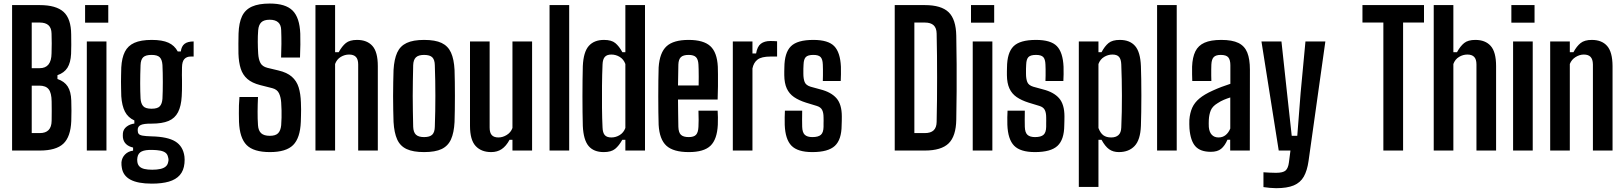

<svg xmlns="http://www.w3.org/2000/svg" viewBox="-20 -828 8934 1056"><path d="M46.5 0V-800H198.5Q288.5 -800 329.8 -762.5Q371 -725 371.5 -638Q372 -606 372 -580.8Q372 -555.5 371 -531.5Q368.5 -483.5 351 -455.5Q333.5 -427.5 296 -414.5V-393.5Q334.5 -380.5 352.5 -352.2Q370.5 -324 372 -275Q373 -244.5 373 -218.8Q373 -193 372 -162Q368.5 -75.5 328.5 -37.8Q288.5 0 198.5 0ZM154.5 -96H198.5Q231 -96 247.2 -112.8Q263.5 -129.5 264 -163.5Q264.5 -191.5 264.5 -216.8Q264.5 -242 264 -270Q263.5 -317 247.8 -337Q232 -357 196.5 -357H154.5ZM154.5 -453H198Q230.5 -453 246.8 -473.5Q263 -494 263.5 -534Q264.5 -563 264.5 -589Q264.5 -615 263.5 -643.5Q263 -674 246.8 -689Q230.5 -704 198.5 -704H154.5Z M448 -703.5V-800H575.5V-703.5ZM457.5 0V-600H565.5V0Z M815 182Q738 182 697.2 160Q656.5 138 650 94Q649 88.5 648.2 80.5Q647.5 72.5 648 64.5Q650.5 39 667.8 21.5Q685 4 712 0.5V-16.5Q687.5 -22 673.2 -35.8Q659 -49.5 656 -71.5Q655.5 -77.5 655.5 -83.2Q655.5 -89 656 -96Q658.5 -117.5 676 -131.2Q693.5 -145 719 -148.5V-165.5Q684 -181.5 667.2 -214Q650.5 -246.5 647 -299Q646.5 -323.5 646 -342.5Q645.5 -361.5 645.5 -378.8Q645.5 -396 646 -415Q646.5 -434 647 -457Q650 -510 666.8 -543.2Q683.5 -576.5 719.2 -592.5Q755 -608.5 814.5 -608.5Q872.5 -608.5 906.2 -593.2Q940 -578 957.5 -545H974.5Q978 -573.5 995 -586.8Q1012 -600 1045 -600V-517H1029Q1006.5 -517 994 -503.2Q981.5 -489.5 981 -457.5L980.5 -415.5Q981 -400 981 -386.5Q981 -373 981 -359.8Q981 -346.5 980.8 -332Q980.5 -317.5 979.5 -299Q976.5 -244.5 959.2 -211Q942 -177.5 907 -162.8Q872 -148 813.5 -148Q771 -148.5 754.2 -140.5Q737.5 -132.5 737.5 -114.5V-110Q737.5 -98.5 742.8 -91.8Q748 -85 764.2 -82Q780.5 -79 814 -78Q902 -76 944.5 -49.8Q987 -23.5 994.5 33Q995.5 41.5 995.5 50.5Q995.5 59.5 994.5 70.5Q990.5 110.5 969 135Q947.5 159.5 909 170.8Q870.5 182 815 182ZM817.5 105.5Q843.5 105.5 862.2 101.2Q881 97 891.8 87.5Q902.5 78 905 63Q907 56 906.8 49.8Q906.5 43.5 904.5 37Q901.5 21 890.8 12.5Q880 4 861.8 0.5Q843.5 -3 818 -3.5Q779 -4.5 759.5 4.8Q740 14 736 37Q734.5 43.5 734.5 50.2Q734.5 57 735.5 63Q738 79 747.8 88.2Q757.5 97.5 775 101.5Q792.5 105.5 817.5 105.5ZM813.5 -230Q847 -230 859.2 -243.8Q871.5 -257.5 873.5 -285Q874.5 -303.5 875 -327.2Q875.5 -351 875.5 -376.5Q875.5 -402 875 -426.5Q874.5 -451 873.5 -470.5Q871.5 -500 858.5 -513Q845.5 -526 813.5 -526Q781 -526 767.5 -513Q754 -500 753 -469.5Q752 -443 751.5 -418Q751 -393 751 -370Q751 -347 751.5 -326.2Q752 -305.5 753 -287Q754.5 -260 766.8 -245Q779 -230 813.5 -230Z M1464.5 8.5Q1375 8.5 1336.5 -30.2Q1298 -69 1294.5 -158Q1294 -181.5 1293.8 -203.8Q1293.5 -226 1294.2 -248.5Q1295 -271 1297 -294.5H1399Q1397 -254.5 1396.8 -214.5Q1396.5 -174.5 1399 -139Q1401 -109.5 1416.5 -95.2Q1432 -81 1464 -81Q1495.5 -81 1509.5 -95.2Q1523.5 -109.5 1526.5 -139Q1528 -161.5 1528.5 -181Q1529 -200.5 1528.5 -220.5Q1528 -240.5 1526.5 -264.5Q1524.5 -294 1514.5 -315Q1504.5 -336 1478 -343L1411 -360Q1366 -371.5 1340.5 -393.8Q1315 -416 1304 -450.5Q1293 -485 1291.5 -533Q1291 -560 1291.2 -588Q1291.5 -616 1292 -643.5Q1294 -702.5 1311.2 -738.8Q1328.5 -775 1365.8 -791.8Q1403 -808.5 1464 -808.5Q1550.5 -808.5 1589.2 -770Q1628 -731.5 1631.5 -643Q1632.5 -618.5 1632 -582.8Q1631.5 -547 1630 -511.5H1526Q1527.5 -549 1527.8 -586.8Q1528 -624.5 1526.5 -662Q1526 -691 1510 -705.2Q1494 -719.5 1463.5 -719.5Q1431.5 -719.5 1417 -705.2Q1402.5 -691 1400 -662Q1397.5 -630 1397.8 -597.5Q1398 -565 1400 -533Q1402 -501 1412.5 -481.5Q1423 -462 1450.5 -455L1511 -440.5Q1558.5 -429.5 1585 -406.2Q1611.5 -383 1622.5 -347.8Q1633.5 -312.5 1635 -264.5Q1636 -243.5 1636 -226.5Q1636 -209.5 1635.5 -193.2Q1635 -177 1634.5 -158Q1631 -69 1592.2 -30.2Q1553.5 8.5 1464.5 8.5Z M1715 0V-800H1823V-541H1843Q1861 -574 1882.2 -591.2Q1903.5 -608.5 1944 -608.5Q1999 -608.5 2028.5 -575.2Q2058 -542 2058 -464.5V0H1950V-473.5Q1950 -502 1937.5 -515Q1925 -528 1900 -528Q1876 -528 1854.2 -515Q1832.5 -502 1823 -476V0Z M2312.5 8.5Q2252.5 8.5 2216.8 -8Q2181 -24.5 2164.5 -61Q2148 -97.5 2144.5 -157Q2143.5 -185.5 2142.8 -222.5Q2142 -259.5 2142 -299Q2142 -338.5 2142.8 -376Q2143.5 -413.5 2144.5 -443.5Q2148 -502.5 2164.5 -538.8Q2181 -575 2216.8 -591.8Q2252.5 -608.5 2312.5 -608.5Q2373.5 -608.5 2408.8 -591.8Q2444 -575 2460.5 -538.8Q2477 -502.5 2480 -443.5Q2481 -414.5 2481.5 -377.8Q2482 -341 2482 -301.2Q2482 -261.5 2481.5 -224.2Q2481 -187 2480 -157Q2477 -98 2460.5 -61.5Q2444 -25 2408.8 -8.2Q2373.5 8.5 2312.5 8.5ZM2312.5 -74Q2344 -74 2357.5 -87.5Q2371 -101 2371.5 -131Q2373 -175 2373.8 -217Q2374.5 -259 2374.5 -300.5Q2374.5 -342 2373.8 -383.8Q2373 -425.5 2371.5 -469.5Q2371 -499 2357.8 -512.5Q2344.5 -526 2312.5 -526Q2281.5 -526 2267.5 -512.5Q2253.5 -499 2252.5 -469.5Q2251.5 -425.5 2250.8 -383.5Q2250 -341.5 2250 -300Q2250 -258.5 2250.8 -216.5Q2251.5 -174.5 2252.5 -131Q2253.5 -101 2267.5 -87.5Q2281.5 -74 2312.5 -74Z M2681.5 8.5Q2627 8.5 2596 -25Q2565 -58.5 2565 -135.5V-600H2673V-126.5Q2673 -98 2684.8 -85Q2696.5 -72 2721.5 -72Q2745 -72 2767.2 -85.8Q2789.5 -99.5 2798.5 -124V-600H2906.5V0H2798.5V-59H2782.5Q2763.5 -24 2739.2 -7.8Q2715 8.5 2681.5 8.5Z M3002.5 0V-800H3110.5V0Z M3300.5 8.5Q3245.5 8.5 3217.2 -25Q3189 -58.5 3185.5 -135.5Q3184.5 -168.5 3184 -210.8Q3183.5 -253 3183.5 -298Q3183.5 -343 3184 -386Q3184.5 -429 3185.5 -464.5Q3189 -542 3218.2 -575.2Q3247.5 -608.5 3302 -608.5Q3343 -608.5 3364 -591.2Q3385 -574 3403 -541H3419.5V-800H3527.5V0H3419.5V-59H3402.5Q3384.5 -26.5 3363 -9Q3341.5 8.5 3300.5 8.5ZM3342.5 -72Q3367 -72 3388.5 -85.2Q3410 -98.5 3419.5 -124V-476Q3410 -502 3388.5 -515Q3367 -528 3342.5 -528Q3318 -528 3306.5 -515Q3295 -502 3294 -473.5Q3291.5 -417.5 3291 -356Q3290.5 -294.5 3291 -235.2Q3291.5 -176 3294 -126.5Q3295 -98 3306.2 -85Q3317.5 -72 3342.5 -72Z M3768.5 8.5Q3683.5 8.5 3645.2 -26.5Q3607 -61.5 3602.5 -141.5Q3601.5 -170 3601 -211.2Q3600.5 -252.5 3600.5 -297.8Q3600.5 -343 3601 -385Q3601.5 -427 3602.5 -457Q3608 -538.5 3646 -573.5Q3684 -608.5 3767.5 -608.5Q3849.5 -608.5 3886.8 -574.2Q3924 -540 3928 -461.5Q3928.5 -448 3928.8 -419.2Q3929 -390.5 3928.8 -353.8Q3928.5 -317 3927 -280.5H3709Q3709 -244 3709.8 -206.8Q3710.5 -169.5 3711 -130.5Q3712 -99 3725.2 -86.5Q3738.5 -74 3768 -74Q3796 -74 3808 -86.5Q3820 -99 3821.5 -130.5Q3822.5 -145.5 3822.5 -168.5Q3822.5 -191.5 3821.5 -219.5H3927Q3928 -206 3928.5 -182.8Q3929 -159.5 3928 -141.5Q3924 -61.5 3887.8 -26.5Q3851.5 8.5 3768.5 8.5ZM3709 -358H3822.5Q3823 -382.5 3823 -406Q3823 -429.5 3822.5 -447.2Q3822 -465 3821.5 -473Q3820 -501.5 3807.8 -513.8Q3795.5 -526 3767.5 -526Q3738 -526 3725 -513.8Q3712 -501.5 3711 -473Q3710.5 -442.5 3710 -414Q3709.5 -385.5 3709 -358Z M4010.5 0V-600H4118.5V-534H4138.5Q4145 -572.5 4164.8 -587.5Q4184.5 -602.5 4217 -602.5Q4227.5 -602.5 4237.8 -602Q4248 -601.5 4254 -601V-517H4218Q4168.5 -517 4146.8 -500.5Q4125 -484 4118.5 -451.5V0Z M4448 8.5Q4367.5 8.5 4333.2 -26.5Q4299 -61.5 4296 -141.5Q4295.5 -159.5 4295.8 -182.5Q4296 -205.5 4297 -219.5H4392Q4391.5 -191.5 4391.5 -168.8Q4391.5 -146 4392 -130.5Q4393 -99 4406.5 -86.5Q4420 -74 4448 -74Q4480.5 -74 4494.8 -86.5Q4509 -99 4509.5 -130.5Q4509.5 -144 4509.5 -150.8Q4509.5 -157.5 4509.8 -163.8Q4510 -170 4509.5 -182.5Q4509.5 -208.5 4501.5 -223.8Q4493.5 -239 4472 -245.5L4413 -263.5Q4373.5 -276 4347 -294.2Q4320.5 -312.5 4307.2 -341.5Q4294 -370.5 4293.5 -414.5Q4293.5 -425.5 4293.5 -435.5Q4293.5 -445.5 4294 -456.5Q4294.5 -538 4329.8 -573.2Q4365 -608.5 4453.5 -608.5Q4535 -608.5 4568.2 -574.2Q4601.5 -540 4605 -461Q4605.5 -443 4605.2 -419.8Q4605 -396.5 4604 -382.5H4505.5Q4506 -395 4506.2 -412.5Q4506.5 -430 4506.2 -446.5Q4506 -463 4505.5 -473Q4504.5 -502.5 4493.2 -514.2Q4482 -526 4453.5 -526Q4423.5 -526 4412 -514.2Q4400.5 -502.5 4399.5 -473Q4399 -458.5 4398.5 -449.8Q4398 -441 4398.5 -423Q4398.5 -395 4405.5 -377Q4412.5 -359 4438.5 -351L4491.5 -336.5Q4551 -321.5 4580.5 -287.8Q4610 -254 4610 -188Q4610 -176.5 4609.8 -163.5Q4609.5 -150.5 4609 -138.5Q4608.5 -60 4571.8 -25.8Q4535 8.5 4448 8.5Z M4901 0V-800H5066.5Q5157 -800 5197.5 -760.8Q5238 -721.5 5239.5 -631Q5241 -548.5 5241.5 -474.5Q5242 -400.5 5241.5 -326.2Q5241 -252 5239.5 -169.5Q5238 -79 5197.5 -39.5Q5157 0 5066 0ZM5009 -96H5066Q5099 -96 5115 -111.2Q5131 -126.5 5131.5 -157.5Q5133 -218.5 5133.5 -279.2Q5134 -340 5134 -400.5Q5134 -461 5133.5 -521.8Q5133 -582.5 5131.5 -643.5Q5131 -674 5115 -689Q5099 -704 5066.5 -704H5009Z M5320.5 -703.5V-800H5448V-703.5ZM5330 0V-600H5438V0Z M5672.5 8.5Q5592 8.5 5557.8 -26.5Q5523.5 -61.5 5520.5 -141.5Q5520 -159.5 5520.2 -182.5Q5520.5 -205.5 5521.5 -219.5H5616.5Q5616 -191.5 5616 -168.8Q5616 -146 5616.5 -130.5Q5617.5 -99 5631 -86.5Q5644.5 -74 5672.5 -74Q5705 -74 5719.2 -86.5Q5733.5 -99 5734 -130.5Q5734 -144 5734 -150.8Q5734 -157.5 5734.2 -163.8Q5734.5 -170 5734 -182.5Q5734 -208.5 5726 -223.8Q5718 -239 5696.5 -245.5L5637.5 -263.5Q5598 -276 5571.5 -294.2Q5545 -312.5 5531.8 -341.5Q5518.5 -370.5 5518 -414.5Q5518 -425.5 5518 -435.5Q5518 -445.5 5518.5 -456.5Q5519 -538 5554.2 -573.2Q5589.5 -608.5 5678 -608.5Q5759.5 -608.5 5792.8 -574.2Q5826 -540 5829.5 -461Q5830 -443 5829.8 -419.8Q5829.5 -396.5 5828.5 -382.5H5730Q5730.5 -395 5730.8 -412.5Q5731 -430 5730.8 -446.5Q5730.5 -463 5730 -473Q5729 -502.5 5717.8 -514.2Q5706.5 -526 5678 -526Q5648 -526 5636.5 -514.2Q5625 -502.5 5624 -473Q5623.5 -458.5 5623 -449.8Q5622.5 -441 5623 -423Q5623 -395 5630 -377Q5637 -359 5663 -351L5716 -336.5Q5775.5 -321.5 5805 -287.8Q5834.5 -254 5834.5 -188Q5834.5 -176.5 5834.2 -163.5Q5834 -150.5 5833.5 -138.5Q5833 -60 5796.2 -25.8Q5759.5 8.5 5672.5 8.5Z M5913.5 200V-600H6021.5V-541H6038.5Q6056 -574 6077 -591.2Q6098 -608.5 6139 -608.5Q6194 -608.5 6223 -575.2Q6252 -542 6255 -464.5Q6256 -436 6256.8 -393.2Q6257.5 -350.5 6257.5 -303.2Q6257.5 -256 6256.8 -211.8Q6256 -167.5 6255 -135.5Q6252 -58.5 6220.2 -25Q6188.5 8.5 6133.5 8.5Q6102 8.5 6080 -7.2Q6058 -23 6038.5 -59H6021.5V200ZM6091.5 -72Q6117 -72 6131.5 -85Q6146 -98 6147 -126.5Q6149 -169 6149.8 -213.5Q6150.5 -258 6150.5 -303.2Q6150.5 -348.5 6149.5 -391.8Q6148.5 -435 6147 -473.5Q6146 -502 6134.8 -515Q6123.5 -528 6098.5 -528Q6074.5 -528 6052.8 -515Q6031 -502 6021.5 -476V-124Q6032 -96 6048.5 -84Q6065 -72 6091.5 -72Z M6344 0V-800H6452V0Z M6639.5 7Q6582 7 6554.8 -23.2Q6527.5 -53.5 6522 -121.5Q6521.5 -132.5 6521.2 -145.5Q6521 -158.5 6521.5 -169Q6524.5 -207 6537.2 -235.5Q6550 -264 6577 -286.5Q6604 -309 6649.5 -329.5Q6673.5 -340.5 6697.8 -349.8Q6722 -359 6747 -367V-469.5Q6747 -498 6736 -512Q6725 -526 6694 -526Q6667.5 -526 6655.8 -514.2Q6644 -502.5 6642.5 -473Q6642 -463.5 6641.8 -446.5Q6641.5 -429.5 6641.8 -411.8Q6642 -394 6642.5 -382.5H6537.5Q6537 -395 6536.5 -419Q6536 -443 6536.5 -461.5Q6538.5 -513 6554.5 -545.5Q6570.5 -578 6605 -593.2Q6639.5 -608.5 6697 -608.5Q6757 -608.5 6791.2 -591.8Q6825.5 -575 6840 -539Q6854.5 -503 6854.5 -445L6854 0H6746V-59.5H6731Q6716.5 -26 6696.2 -9.5Q6676 7 6639.5 7ZM6682 -72Q6704.5 -72 6720.8 -85Q6737 -98 6746.5 -121V-292Q6729 -286.5 6711.5 -279.2Q6694 -272 6676 -260Q6648.5 -243.5 6639.2 -220.8Q6630 -198 6628.5 -169Q6628 -159.5 6628 -149.5Q6628 -139.5 6628.5 -129.5Q6631 -101.5 6644.8 -86.8Q6658.5 -72 6682 -72Z M6998.5 207Q6983.5 207 6964 205.2Q6944.5 203.5 6929 201V119.5Q6942 120.5 6962.8 121.5Q6983.5 122.5 6998 122.5Q7036.5 122.5 7050.8 109.8Q7065 97 7069 65.5L7077.5 0H7013L6918 -600H7028L7058.5 -318L7084.5 -81H7115L7133.5 -318L7160 -600H7269.5L7177 57.5Q7169.5 110.5 7150.8 143.5Q7132 176.5 7095.5 191.8Q7059 207 6998.5 207Z M7588.5 0V-704H7473.5V-800H7812V-704H7697V0Z M7865.5 0V-800H7973.5V-541H7993.5Q8011.5 -574 8032.8 -591.2Q8054 -608.5 8094.5 -608.5Q8149.5 -608.5 8179 -575.2Q8208.5 -542 8208.5 -464.5V0H8100.5V-473.5Q8100.5 -502 8088 -515Q8075.5 -528 8050.5 -528Q8026.5 -528 8004.8 -515Q7983 -502 7973.5 -476V0Z M8292.5 -703.5V-800H8420V-703.5ZM8302 0V-600H8410V0Z M8506 0V-600H8614V-541H8634Q8651.5 -573.5 8673.2 -591Q8695 -608.5 8735 -608.5Q8790 -608.5 8819.2 -575.2Q8848.5 -542 8849 -464.5V0H8741V-473.5Q8740.5 -502 8728.2 -515Q8716 -528 8691 -528Q8668 -528 8645.8 -514.2Q8623.5 -500.5 8614 -476V0Z"/></svg>

Font: Big Shoulders Display Thin
Style: Bold
Weight: 700
Version: Version 2.002